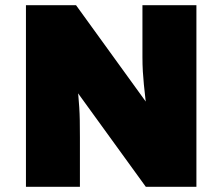

<svg xmlns="http://www.w3.org/2000/svg" viewBox="-20 -720 857 740"><path d="M80 0V-700H273L595 -255L549 -269Q544 -309 540.5 -339Q537 -369 534.5 -394.5Q532 -420 530.5 -445Q529 -470 529 -500Q529 -530 529 -570V-700H737V0H542L187 -490L268 -466Q273 -429 276.5 -401.5Q280 -374 282 -351Q284 -328 285.5 -305.5Q287 -283 287.5 -255.5Q288 -228 288 -191V0Z"/></svg>

Font: Lexend Deca Black
Style: Regular
Weight: 900
Designer: Bonnie Shaver-Troup, Thomas Jockin
Foundry: Lexend
Version: Version 1.007